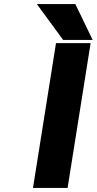

<svg xmlns="http://www.w3.org/2000/svg" viewBox="-20 -923 475 943"><path d="M161 -903 290 -727H435L350 -903ZM142 0H312L425 -711H255Z"/></svg>

Font: Asimov Pro
Style: UltObl
Weight: 900
Designer: Google
Version: Version 2.000980; 2014